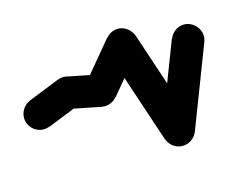

<svg xmlns="http://www.w3.org/2000/svg" viewBox="-66 -525 732 591"><g transform="rotate(-15 300.0 -230.0)"><path d="M0.3 -240Q0.3 -226.7 7 -215.2Q13.7 -203.7 25.2 -197Q36.7 -190.3 50 -190.3Q63.3 -190.3 74.8 -197Q86.3 -203.7 93.3 -215.2Q100.3 -226.7 100.3 -240Q100.3 -253.3 93.3 -264.8Q86.3 -276.3 74.8 -283.3Q63.3 -290.3 50 -290.3Q36.7 -290.3 25.2 -283.3Q13.7 -276.3 7 -264.8Q0.3 -253.3 0.3 -240Z M31.3 -286.7 68.7 -193.3 168.7 -233.3 131.3 -326.7Z M100.3 -280Q100.3 -266.7 107 -255.2Q113.7 -243.7 125.2 -237Q136.7 -230.3 150 -230.3Q163.3 -230.3 174.8 -237Q186.3 -243.7 193.3 -255.2Q200.3 -266.7 200.3 -280Q200.3 -293.3 193.3 -304.8Q186.3 -316.3 174.8 -323.3Q163.3 -330.3 150 -330.3Q136.7 -330.3 125.2 -323.3Q113.7 -316.3 107 -304.8Q100.3 -293.3 100.3 -280Z M159.7 -329 140.3 -231 240.3 -211 259.7 -309Z M200.3 -260Q200.3 -246.7 207 -235.2Q213.7 -223.7 225.2 -217Q236.7 -210.3 250 -210.3Q263.3 -210.3 274.8 -217Q286.3 -223.7 293.3 -235.2Q300.3 -246.7 300.3 -260Q300.3 -273.3 293.3 -284.8Q286.3 -296.3 274.8 -303.3Q263.3 -310.3 250 -310.3Q236.7 -310.3 225.2 -303.3Q213.7 -296.3 207 -284.8Q200.3 -273.3 200.3 -260Z M211.3 -292 288.7 -228 388.7 -348 311.3 -412Z M300.3 -380Q300.3 -366.7 307 -355.2Q313.7 -343.7 325.2 -337Q336.7 -330.3 350 -330.3Q363.3 -330.3 374.8 -337Q386.3 -343.7 393.3 -355.2Q400.3 -366.7 400.3 -380Q400.3 -393.3 393.3 -404.8Q386.3 -416.3 374.8 -423.3Q363.3 -430.3 350 -430.3Q336.7 -430.3 325.2 -423.3Q313.7 -416.3 307 -404.8Q300.3 -393.3 300.3 -380Z M397.7 -396 302.3 -364 402.3 -64 497.7 -96Z M400.3 -80Q400.3 -66.7 407 -55.2Q413.7 -43.7 425.2 -37Q436.7 -30.3 450 -30.3Q463.3 -30.3 474.8 -37Q486.3 -43.7 493.3 -55.2Q500.3 -66.7 500.3 -80Q500.3 -93.3 493.3 -104.8Q486.3 -116.3 474.8 -123.3Q463.3 -130.3 450 -130.3Q436.7 -130.3 425.2 -123.3Q413.7 -116.3 407 -104.8Q400.3 -93.3 400.3 -80Z M403 -97.7 497 -62.3 597 -322.3 503 -357.7Z M500.3 -340Q500.3 -326.7 507 -315.2Q513.7 -303.7 525.2 -297Q536.7 -290.3 550 -290.3Q563.3 -290.3 574.8 -297Q586.3 -303.7 593.3 -315.2Q600.3 -326.7 600.3 -340Q600.3 -353.3 593.3 -364.8Q586.3 -376.3 574.8 -383.3Q563.3 -390.3 550 -390.3Q536.7 -390.3 525.2 -383.3Q513.7 -376.3 507 -364.8Q500.3 -353.3 500.3 -340Z"/></g></svg>

Font: Linefont Thin
Style: Regular
Weight: 100
Monospace: yes
Version: Version 3.002;gftools[0.9.33]